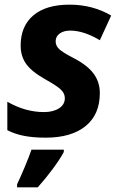

<svg xmlns="http://www.w3.org/2000/svg" viewBox="-20 -576 513 817"><path d="M52.7 208Q64.9 183.1 84.7 136Q104.5 88.9 113.8 61H251.5V70.8Q235.4 101.1 204.8 142.3Q174.3 183.6 140.6 221.2H52.7ZM404.8 -180.2Q404.8 -88.4 344 -39.3Q283.2 9.8 174.8 9.8Q122.6 9.8 83.7 2.4Q44.9 -4.9 11.2 -22V-143.1Q87.9 -99.1 167 -99.1Q206.1 -99.1 231 -115Q255.9 -130.9 255.9 -158.2Q255.9 -179.2 237.8 -195.8Q219.7 -212.4 173.8 -237.8Q114.7 -271 91.3 -304Q67.9 -336.9 67.9 -381.8Q67.9 -464.8 121.8 -510.5Q175.8 -556.2 275.9 -556.2Q374 -556.2 453.1 -509.8L404.8 -404.8Q336.4 -445.8 278.8 -445.8Q251 -445.8 233.9 -433.3Q216.8 -420.9 216.8 -399.9Q216.8 -380.9 232.4 -366.5Q248 -352.1 291 -330.1Q351.1 -299.3 377.9 -263.2Q404.8 -227.1 404.8 -180.2Z"/></svg>

Font: Zoram GWebM
Style: Bold Italic
Weight: 700
Italic angle: -12°
Foundry: Ascender Corporation
Version: Version 1.000